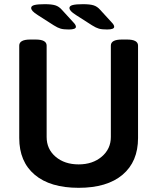

<svg xmlns="http://www.w3.org/2000/svg" viewBox="-20 -891 752 918"><path d="M72 -231V-673Q72 -702 125 -702H150Q203 -702 203 -673V-236Q203 -178 246 -141.5Q289 -105 356 -105Q423 -105 466.5 -142Q510 -179 510 -236V-673Q510 -702 563 -702H587Q640 -702 640 -673V-231Q640 -118 566 -55.5Q492 7 356 7Q220 7 146 -55.5Q72 -118 72 -231ZM237 -770 162 -818Q143 -830 136 -838Q129 -846 129 -853Q129 -863 145 -867Q161 -871 194 -871Q227 -871 244.5 -865.5Q262 -860 276 -844L330 -785Q343 -772 343 -763Q343 -750 309 -750Q284 -750 270 -754Q256 -758 237 -770ZM420 -770 345 -818Q326 -830 319 -838Q312 -846 312 -853Q312 -863 328 -867Q344 -871 377 -871Q410 -871 427.5 -865.5Q445 -860 459 -844L513 -785Q526 -772 526 -763Q526 -750 492 -750Q467 -750 453 -754Q439 -758 420 -770Z"/></svg>

Font: Asap-SemiBold
Style: Regular
Weight: 600
Designer: Pablo Cosgaya
Foundry: Omnibus-Type
Version: Version 2.000; ttfautohint (v1.8)